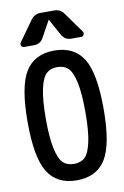

<svg xmlns="http://www.w3.org/2000/svg" viewBox="-104 -1024 708 1093"><g transform="rotate(-10 250.0 -477.5)"><path d="M290 -964.8Q325.2 -964.8 345.7 -935.5L428.7 -819.3Q435.5 -810.5 430.7 -800.3Q425.8 -790 415 -790H357.4Q322.3 -790 303.7 -821.3L251 -917Q251 -918 250 -918Q249 -918 249 -917L196.3 -821.3Q178.7 -790 142.6 -790H85Q74.2 -790 69.3 -799.8Q64.5 -809.6 71.3 -819.3L154.3 -935.5Q175.8 -964.8 210 -964.8ZM313 -622.1Q289.1 -644.5 250 -644.5Q210.9 -644.5 187 -622.1Q163.1 -599.6 149.4 -536.6Q135.7 -473.6 135.7 -364.7Q135.7 -255.9 149.4 -192.9Q163.1 -129.9 187 -107.4Q210.9 -85 250 -85Q289.1 -85 313 -107.4Q336.9 -129.9 350.6 -192.9Q364.3 -255.9 364.3 -364.7Q364.3 -473.6 350.6 -536.6Q336.9 -599.6 313 -622.1ZM417 -74.7Q364.3 9.8 250 9.8Q135.7 9.8 83 -74.7Q30.3 -159.2 30.3 -365.2Q30.3 -571.3 83 -655.8Q135.7 -740.2 250 -740.2Q364.3 -740.2 417 -655.8Q469.7 -571.3 469.7 -365.2Q469.7 -159.2 417 -74.7Z"/></g></svg>

Font: Rounded-L Mgen+ 1m medium
Style: Regular
Weight: 500
Designer: [Source Han Sans]
Ryoko NISHIZUKA  (kana & ideographs); Paul D. Hunt (Latin, Greek & Cyrillic); Wenlong ZHANG  (bopomofo
Version: Version 1.059.20150602